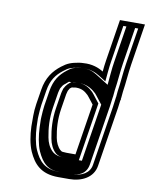

<svg xmlns="http://www.w3.org/2000/svg" viewBox="-89 -828 725 930"><g transform="rotate(10 274.0 -362.5)"><path d="M515.7 -560 547.8 -763H424.8L392.7 -560C389.8 -542 387.5 -523 385.7 -503C362.1 -517.8 329.4 -530.2 287.5 -527C279.5 -527 271.7 -526.3 264.2 -525C228.9 -518.8 210 -512.3 182.8 -491C144.8 -461.6 117.2 -424.4 107.7 -364L96.2 -292C89.5 -249.3 92.2 -217.2 91.7 -181C93.4 -138.5 100.1 -94.6 114.7 -61C139.5 -6.1 175 38 262 38H316C377.5 38 433.5 9.5 442.8 -49L489.2 -342C491.1 -354 492.8 -367 494.3 -381L496.7 -383L495.1 -386L496.4 -394L499.2 -424C506.1 -467.9 508.7 -516 515.7 -560ZM235.5 -382C237.4 -385.3 239.2 -388.3 240.9 -391C241.6 -395.2 248.1 -398 251.5 -401C257.5 -401 264.9 -404 273 -404C303.6 -404 317.7 -391.9 332.9 -378L340.4 -369C344.8 -363 349 -357.7 352.9 -353L365.4 -337L325.5 -85H281.5C276.8 -85 271.5 -85.3 265.6 -86C257.8 -86 254.6 -88.5 249.7 -93C236.4 -105.2 226.2 -126.7 222.4 -148C214.2 -190.5 210.4 -236.2 218.9 -290L230.7 -364C231.7 -370.5 234.6 -376.5 235.5 -382ZM470.7 -391.4 469.1 -378.8C467.3 -363.5 466 -353.6 464.2 -342L417.8 -49C411.6 -10.3 375.8 13 319.9 13H265.9C189.6 13 161.4 -22.4 138.1 -73.9C125.5 -103.1 118.7 -146 117 -185.2C117.2 -207 115.1 -221 116.5 -236.9C117.9 -256 118.2 -272.8 121.2 -292L132.7 -364C141.2 -417.7 163.3 -446.6 196.4 -472.3C220 -490.8 230.8 -494.4 264.7 -500.4C270.7 -501.5 276.9 -502 283.5 -502H284.5C320.6 -504.7 348.7 -494.6 369.8 -481.3L406.6 -458.2L410.9 -504.7C412.7 -524.2 414.9 -542.6 417.7 -560L445.9 -738H518.9L490.7 -560C483.4 -514.1 480.8 -466.1 474.2 -424L474 -423.2L471.3 -393.2C471.1 -392.2 471 -392.9 470.7 -391.4ZM211.3 -386.8 210.5 -382C210.2 -380.7 207.3 -374.3 205.7 -364L193.9 -290C184.9 -232.8 189 -183.6 197.5 -139.9C201.9 -115 213.2 -89.8 231 -73.5C235.9 -69 248.6 -61.4 260.2 -61C266.3 -60.4 272 -60 277.5 -60H346.5L391.9 -346.9L373.6 -370.4C369.4 -375.4 365.8 -380.1 361.4 -386.2L352.5 -396.7C336.7 -411.2 316.1 -429 276.9 -429C264.9 -429 256 -426.1 255.2 -426H245.1C234.9 -418.1 223.7 -411.8 211.3 -386.8ZM455.3 -388.2C455.5 -389.6 456 -391.5 456.3 -393.5L459.1 -423.5C466 -467.5 468.5 -514.5 475.7 -560L503.9 -738H460.9L432.7 -560C429.9 -542.4 427.6 -523.7 425.8 -504L420.3 -444L355.8 -484.5C335.1 -497.5 313 -504.1 286 -502H283.5C279.1 -502 275.2 -501.6 271.5 -501C240.8 -495.6 236.2 -494.6 213.2 -476.6C180.7 -451.5 156.6 -420.7 147.7 -364L136.2 -292C133.1 -272.1 132.8 -254.8 131.4 -236.2C129.9 -219.2 132.1 -204.3 131.9 -183.7C133.6 -143.3 140.5 -99.9 153.5 -69.8C178.2 -15.2 206.9 13 265.9 13H319.9C357 13 395.1 -0.8 402.8 -49L449.2 -342C451.4 -355.8 453.6 -372.7 455.3 -388.2ZM195.5 -382 196 -385.1C198.2 -389 199.8 -392 202.3 -395.9C206.6 -405.3 218 -413.2 220.3 -414.8L233.3 -426H251.5C252.9 -426.3 263.7 -429 276.9 -429C329.2 -429 352.9 -406.2 368 -392.4L376.9 -381.7C381.3 -375.7 384.9 -371 389.2 -365.9L406.5 -343.8L361.5 -60H277.5C271 -60 263.7 -60.5 258 -61C233.6 -62.6 220.1 -73.7 215.8 -77.6C197 -94.8 186.7 -118.9 182.5 -142.8C174.1 -186.1 170.1 -234.1 178.9 -290L190.7 -364C192.2 -373.6 195.2 -380.3 195.5 -382Z"/></g></svg>

Font: Tape
Style: Regular
Weight: 500
Foundry: Cannot Into Space Fonts
Version: Version 0.97